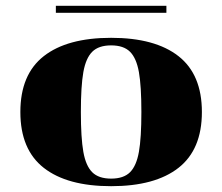

<svg xmlns="http://www.w3.org/2000/svg" viewBox="-20 -628 764 660"><path d="M552 -608V-584H172V-608ZM362 12Q211 12 130.5 -51Q50 -114 50 -243Q50 -372 130.5 -435Q211 -498 362 -498Q513 -498 593.5 -435Q674 -372 674 -243Q674 -114 593.5 -51Q513 12 362 12ZM362 -14Q405 -14 427 -36Q449 -58 457.5 -106Q466 -154 466 -243Q466 -332 457.5 -380Q449 -428 427 -450Q405 -472 362 -472Q319 -472 297 -450Q275 -428 266.5 -380Q258 -332 258 -243Q258 -154 266.5 -106Q275 -58 297 -36Q319 -14 362 -14Z"/></svg>

Font: Chonburi
Style: Regular
Weight: 400
Designer: Thanarat Vachiruckul and Stawix Ruecha
Foundry: Cadson Demak & Katatrad
Version: Version 1.000